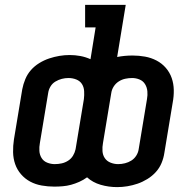

<svg xmlns="http://www.w3.org/2000/svg" viewBox="-20 -755 790 785"><path d="M459 10Q424 10 391.5 0.5Q359 -9 336 -30Q321 -19 304 -11.5Q287 -4 270.5 0.5Q254 5 236.5 6.5Q219 8 202 8Q176 8 150.5 3.5Q125 -1 103.5 -12.5Q82 -24 66 -42.5Q50 -61 42 -84Q34 -107 33.5 -133Q33 -159 37 -185L71 -390Q75 -411 83.5 -431.5Q92 -452 106.5 -468.5Q121 -485 140.5 -497Q160 -509 181 -516Q202 -523 223 -526.5Q244 -530 265 -530Q287 -530 308.5 -526Q330 -522 350 -513L371 -643H328V-735H494L459 -522Q474 -525 490 -526.5Q506 -528 522 -528Q548 -528 573 -523.5Q598 -519 620 -507.5Q642 -496 658 -477.5Q674 -459 682 -436Q690 -413 690.5 -387Q691 -361 686 -335L652 -130Q649 -109 640.5 -88.5Q632 -68 617 -51.5Q602 -35 582.5 -23Q563 -11 542.5 -4Q522 3 501 6.5Q480 10 459 10ZM204 -84Q218 -84 232 -87Q246 -90 258.5 -98Q271 -106 278.5 -118.5Q286 -131 289 -145L323 -350Q325 -366 324 -382.5Q323 -399 315 -411.5Q307 -424 292 -430Q277 -436 260 -436Q246 -436 232.5 -432.5Q219 -429 206.5 -421.5Q194 -414 186.5 -401.5Q179 -389 177 -375L143 -170Q140 -154 141 -138Q142 -122 150 -109Q158 -96 173 -90Q188 -84 204 -84ZM463 -84Q477 -84 491 -87.5Q505 -91 517 -98.5Q529 -106 537 -118.5Q545 -131 547 -145L581 -350Q584 -366 582.5 -382Q581 -398 573 -411Q565 -424 550.5 -430Q536 -436 520 -436Q506 -436 492 -433Q478 -430 465.5 -422Q453 -414 445 -401.5Q437 -389 435 -375L401 -170Q398 -154 399 -137.5Q400 -121 408.5 -108.5Q417 -96 432 -90Q447 -84 463 -84Z"/></svg>

Font: Iosevka Etoile SmBdObl
Style: Regular
Weight: 600
Italic angle: -9°
Designer: Belleve Invis
Foundry: Belleve Invis
Version: Version 15.5.2; ttfautohint (v1.8.4)